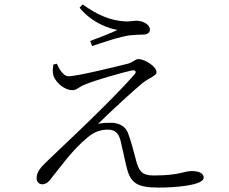

<svg xmlns="http://www.w3.org/2000/svg" viewBox="-20 -825 1040 871"><path d="M222 -532C219 -513 218 -496 223 -480C233 -453 269 -416 310 -416C328 -416 338 -431 364 -441C423 -465 529 -494 576 -505C594 -509 602 -500 589 -486C546 -436 448 -337 371 -263C318 -211 236 -135 194 -94C169 -69 146 -48 146 -17C146 0 157 11 172 11C186 11 198 3 207 -9C248 -59 308 -146 379 -203C410 -229 440 -237 470 -237C506 -237 519 -215 526 -190C535 -154 544 -111 551 -80C569 2 594 26 700 26C769 26 904 17 904 -19C904 -37 886 -49 849 -49C813 -49 797 -29 677 -29C625 -29 609 -47 595 -106C585 -145 574 -185 562 -218C550 -254 517 -268 484 -268C468 -268 445 -268 425 -263C478 -316 585 -414 625 -447C660 -474 690 -481 690 -498C690 -524 636 -557 608 -557C593 -557 585 -543 560 -536C504 -522 329 -479 291 -479C272 -479 253 -501 238 -536ZM513 -689C483 -675 430 -654 389 -639L398 -616C439 -630 526 -660 571 -665C599 -667 611 -668 628 -668C652 -668 660 -679 660 -691C660 -715 626 -731 599 -731C583 -731 573 -727 548 -728C481 -731 420 -758 355 -805L341 -790C402 -716 481 -695 513 -689Z"/></svg>

Font: Noto Serif CJK JP Light
Style: Regular
Weight: 300
Designer: Ryoko NISHIZUKA 西塚涼子 (kana & ideographs); Frank Grießhammer (Latin, Greek & Cyrillic); Wenlong ZHANG 张文龙 (bopomofo); San
Foundry: Adobe Systems Incorporated
Version: Version 1.001;PS 1.001;hotconv 16.6.54;makeotf.lib2.5.65590